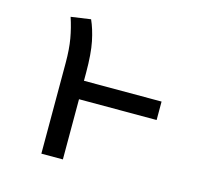

<svg xmlns="http://www.w3.org/2000/svg" viewBox="-84 -631 768 724"><g transform="rotate(15 300.0 -269.0)"><path d="M523 -235H220V0H136V-354Q136 -408 129 -448Q122 -488 109 -527L186 -538Q201 -505 210.5 -459Q220 -413 220 -338V-307H523Z"/></g></svg>

Font: FiraDG Mono
Style: Regular
Weight: 400
Designer: Carrois Corporate & Edenspiekermann AG
Foundry: Carrois Corporate GbR & Edenspiekermann AG
Version: Version 3.206